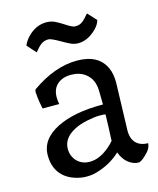

<svg xmlns="http://www.w3.org/2000/svg" viewBox="-123 -912 829 1008"><g transform="rotate(-15 291.5 -407.5)"><path d="M498.5 -425.3 490.7 -166Q490.7 -113.8 522.5 -90.8Q544.4 -74.7 578.6 -74.7Q576.7 -49.8 558.6 -29.8Q526.9 5.4 506.8 10.7Q476.6 10.7 450 -9.8Q423.3 -30.3 408.7 -69.8Q353 -17.1 272.5 4.9Q250 11.2 220 11.2Q189.9 11.2 156 -0.2Q122.1 -11.7 99.1 -32.7Q52.7 -75.2 52.7 -148.4Q52.7 -237.3 152.3 -286.6Q245.1 -332.5 396.5 -332.5H401.9Q401.9 -363.3 400.9 -392.6L400.4 -412.1Q397.9 -471.2 357.9 -502Q326.2 -526.4 279.8 -526.4Q233.4 -526.4 205.1 -501.7Q176.8 -477.1 176.8 -430.7Q176.8 -413.6 180.7 -394H93.3L89.8 -395Q88.4 -402.8 86.9 -411.6Q82.5 -432.6 79.8 -455.3Q77.1 -478 77.1 -485.4Q77.1 -496.1 81.1 -501Q207.5 -590.3 328.6 -590.3Q446.8 -590.3 484.4 -504.4Q498.5 -472.7 498.5 -425.3ZM396.5 -147Q399.9 -208.5 401.4 -278.8Q396 -280.8 368.9 -280.8Q341.8 -280.8 300.5 -272.2Q259.3 -263.7 228.5 -247.6Q163.1 -212.9 163.1 -154.8Q163.1 -114.3 189.5 -86.9Q216.3 -59.6 258.8 -59.6Q311.5 -59.6 367.2 -106.9Q383.8 -121.1 396.5 -136.7ZM93.8 -734.4Q95.2 -740.7 104.5 -755.9Q113.8 -771 130.4 -786.6Q173.3 -826.2 225.6 -826.2Q252 -826.2 273.2 -815.4Q294.4 -804.7 311 -793.9Q352.5 -766.1 366.7 -766.1Q380.9 -766.1 390.1 -769Q399.4 -772 407.7 -778.3Q422.9 -789.6 444.3 -815.9L487.8 -768.6Q482.4 -745.6 460 -723.1Q413.1 -676.3 360.4 -676.3Q338.4 -676.3 316.4 -687Q294.4 -697.8 275.9 -709Q227.5 -736.8 213.9 -736.8Q200.2 -736.8 191.2 -733.6Q182.1 -730.5 173.3 -724.6Q159.7 -714.8 136.7 -686.5Z"/></g></svg>

Font: HeadlandOne
Style: Regular
Weight: 400
Designer: Gary Lonergan
Foundry: Sorkin Type Co.
Version: Version 1.002